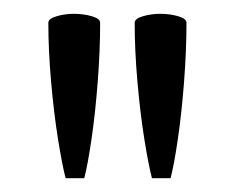

<svg xmlns="http://www.w3.org/2000/svg" viewBox="-20 -732 340 278"><path d="M200 -474Q195 -493 189 -530.5Q183 -568 179 -613.5Q175 -659 175 -699Q175 -705 187 -708.5Q199 -712 212 -712Q226 -712 238 -708.5Q250 -705 250 -699Q250 -659 246.5 -613.5Q243 -568 237.5 -530.5Q232 -493 227 -474ZM75 -474Q70 -493 64 -530.5Q58 -568 54 -613.5Q50 -659 50 -699Q50 -705 62 -708.5Q74 -712 87 -712Q101 -712 113 -708.5Q125 -705 125 -699Q125 -659 121.5 -613.5Q118 -568 112.5 -530.5Q107 -493 102 -474Z"/></svg>

Font: Mate
Style: Regular
Weight: 400
Designer: Eduardo Rodriguez Tunni
Foundry: Eduardo Rodriguez Tunni
Version: Version 1.003; ttfautohint (v1.8.4.7-5d5b);gftools[0.9.24]